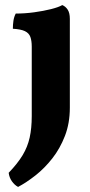

<svg xmlns="http://www.w3.org/2000/svg" viewBox="-20 -487 354 756"><path d="M51.2 249Q37 241.4 26.7 226.6Q16.4 211.8 14.2 193.4Q49.6 156.4 69.1 124Q88.6 91.6 96.8 54.8Q105 18 105 -29.8V-303.4Q105 -326.4 99.6 -341.5Q94.2 -356.6 78.2 -364.3Q62.2 -372 30.6 -373.8Q30.6 -389.6 32.9 -405.2Q35.2 -420.8 42 -433.6Q78 -433.6 114.6 -438.6Q151.2 -443.6 181 -451.1Q210.8 -458.6 225.2 -467Q238.4 -461.6 246.7 -448.7Q255 -435.8 255 -412.6V-63Q255 -1.8 235.7 48.1Q216.4 98 185.8 136.9Q155.2 175.8 119.4 203.9Q83.6 232 51.2 249Z"/></svg>

Font: Vollkorn
Style: Regular
Weight: 400
Designer: Friedrich Althausen
Foundry: Friedrich Althausen
Version: Version 4.104